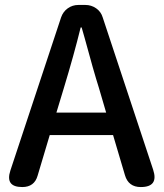

<svg xmlns="http://www.w3.org/2000/svg" viewBox="-20 -756 662 776"><path d="M70 0Q0 0 22 -67L227 -686Q235 -709 254 -722.5Q273 -736 297 -736H325Q349 -736 368.5 -722.5Q388 -709 395 -686L599 -70Q622 0 549 0Q499 0 485 -48L437 -210H309H181L132 -46Q119 0 70 0ZM208 -301H308H409L380 -400Q359 -466 322 -603Q314 -631 310 -645H306Q279 -535 238 -400Z"/></svg>

Font: GenSenRounded JP M
Style: Regular
Weight: 500
Version: Version 1.501;PS 1;hotconv 16.6.51;makeotf.lib2.5.65220